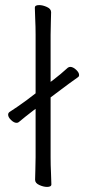

<svg xmlns="http://www.w3.org/2000/svg" viewBox="-20 -725 344 755"><path d="M120 -297 113 -292Q97 -280 81.5 -267.5Q66 -255 54 -245Q51 -242 45 -242Q35 -242 23.5 -253Q12 -264 12 -274Q12 -281 18 -285Q32 -294 49.5 -306Q67 -318 86 -332L120 -358V-589Q120 -620 118.5 -649Q117 -678 117 -695Q117 -705 134 -705Q148 -705 164.5 -697.5Q181 -690 181 -677Q181 -665 180 -639.5Q179 -614 179 -588V-403L191 -412Q205 -423 219 -434.5Q233 -446 247 -459Q252 -462 256 -462Q267 -462 279 -451Q291 -440 291 -430Q291 -424 286 -421Q266 -407 250.5 -395.5Q235 -384 219 -372L179 -342V-106Q179 -75 180.5 -46Q182 -17 182 0Q182 10 165 10Q151 10 134.5 2.5Q118 -5 118 -18Q118 -30 119 -55.5Q120 -81 120 -107Z"/></svg>

Font: Moon Stars Kai T Light
Style: Regular
Weight: 300
Designer: GuiWonder
Version: Version 1.101